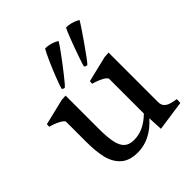

<svg xmlns="http://www.w3.org/2000/svg" viewBox="-190 -820 962 962"><g transform="rotate(-45 291.0 -339.0)"><path d="M93.8 -209.5V-355Q87.4 -366.2 70.1 -375.2Q52.7 -384.3 34.4 -390.4Q16.1 -396.5 16.1 -396L17.1 -413.1L154.3 -446.3L184.6 -448.2V-214.8Q184.6 -152.3 192.4 -116.5Q200.2 -80.6 218.8 -64.2Q237.3 -47.9 270.5 -47.9Q338.4 -47.9 398.4 -107.4V-355Q392.1 -366.2 374.8 -375.2Q357.4 -384.3 339.1 -390.4Q320.8 -396.5 320.8 -396L321.8 -413.1L459 -446.3L489.3 -448.2V-98.1Q489.3 -77.6 499.5 -66.7Q509.8 -55.7 524.9 -50.8Q540 -45.9 566.4 -41.5Q566.4 -34.2 565.7 -26.4Q564.9 -18.6 564.9 -15.6L404.8 7.3L400.9 -70.8Q328.6 9.8 239.3 9.8Q180.2 9.8 148.2 -19.8Q116.2 -49.3 105 -96.7Q93.8 -144 93.8 -209.5ZM194.8 -485.8Q196.8 -497.6 214.4 -543Q231.9 -588.4 251.7 -632.6Q271.5 -676.8 279.8 -688Q298.3 -688 317.4 -682.4Q336.4 -676.8 353.5 -667Q348.1 -655.8 316.7 -612.8Q285.2 -569.8 252.4 -528.3Q219.7 -486.8 210.4 -479Q200.2 -479 194.8 -485.8ZM353 -486.8Q354 -494.1 370.8 -542.5Q387.7 -590.8 405 -635.7Q422.4 -680.7 428.2 -688Q462.9 -688 502 -667.5Q493.7 -649.9 436.8 -568.6Q379.9 -487.3 369.6 -479Q364.7 -479 360.1 -481Q355.5 -482.9 353 -486.8Z"/></g></svg>

Font: Radley
Style: Regular
Weight: 400
Designer: Vernon Adams
Foundry: Vernon Adams
Version: Version 1.003; ttfautohint (v1.6)